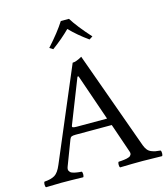

<svg xmlns="http://www.w3.org/2000/svg" viewBox="-127 -982 949 1084"><g transform="rotate(-15 347.5 -440.5)"><path d="M263.2 -283.2H439.9L346.2 -555.2H339.8L237.8 -295.9Q234.9 -288.6 240.7 -285.9Q246.6 -283.2 263.2 -283.2ZM210 -224.1 154.8 -79.1Q151.9 -71.8 151.4 -65.4Q150.9 -59.1 153.6 -54.7Q156.2 -50.3 159.4 -46.6Q162.6 -43 169.2 -40.5Q175.8 -38.1 181.2 -36.6Q186.5 -35.2 195.1 -33.9Q203.6 -32.7 209.2 -32Q214.8 -31.2 224.1 -30.8Q228.5 -26.4 228.5 -14.4Q228.5 -2.4 224.1 2Q149.9 0 96.2 0Q58.6 0 6.8 2Q2.4 -2.4 2.4 -14.4Q2.4 -26.4 6.8 -30.8Q45.4 -33.2 67.4 -46.4Q89.4 -59.6 106.9 -102.1L334 -638.2Q354.5 -638.2 389.2 -658.2L595.2 -85.9Q601.6 -68.8 610.4 -57.9Q619.1 -46.9 632.8 -41.5Q646.5 -36.1 656.2 -34.4Q666 -32.7 685.1 -30.8Q689.5 -26.4 689.5 -14.4Q689.5 -2.4 685.1 2Q614.7 0 570.8 0Q514.2 0 439.9 2Q435.5 -2.4 435.5 -14.4Q435.5 -26.4 439.9 -30.8Q450.7 -31.2 457.5 -32Q464.4 -32.7 473.4 -33.7Q482.4 -34.7 487.8 -36.1Q493.2 -37.6 499.3 -39.6Q505.4 -41.5 508.8 -44.4Q512.2 -47.4 514.4 -51.3Q516.6 -55.2 516.6 -60.3Q516.6 -65.4 514.2 -71.8L456.1 -241.2H245.1Q227.5 -241.2 220.7 -237.8Q213.9 -234.4 210 -224.1ZM248 -740.2 228 -752.9Q295.4 -827.6 330.1 -882.8H377.9Q410.2 -830.1 480 -752.9L460 -740.2Q399.4 -783.2 354 -830.1Q307.6 -783.7 248 -740.2Z"/></g></svg>

Font: Common Serif
Style: Regular
Weight: 400
Designer: Philipp H. Poll, Khaled Hosny
Foundry: Stefan Peev, Context Ltd.
Version: Version 1.026